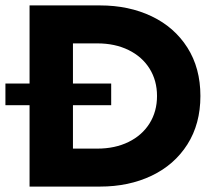

<svg xmlns="http://www.w3.org/2000/svg" viewBox="-29 -688 799 708"><path d="M710 -334Q710 -231 662 -155.5Q614 -80 530 -40Q446 0 340 0H80V-300H-9V-380H80V-668H340Q446 -668 530 -628Q614 -588 662 -512.5Q710 -437 710 -334ZM550 -334Q550 -391 522.5 -435Q495 -479 445 -503.5Q395 -528 330 -528H240V-380H381V-300H240V-140H330Q395 -140 445 -164.5Q495 -189 522.5 -233Q550 -277 550 -334Z"/></svg>

Font: Madhuban Bold
Style: Regular
Weight: 700
Designer: jaikishan Patel
Foundry: MagicType
Version: Version 1.000